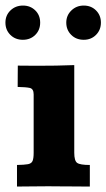

<svg xmlns="http://www.w3.org/2000/svg" viewBox="-35 -684 390 704"><path d="M27.3 0V-79.1Q54.7 -79.6 67.6 -82Q80.6 -84.5 84.5 -94Q88.4 -103.5 88.4 -124V-337.9Q88.4 -358.4 74.2 -361.6Q60.1 -364.7 29.8 -365.2Q29.8 -385.3 30 -404.5Q30.3 -423.8 30.3 -443.4Q50.3 -443.4 69.1 -443.1Q87.9 -442.9 105.5 -442.9Q137.2 -442.9 170.2 -443.4Q203.1 -443.8 237.3 -445.3V-124Q237.3 -94.2 248 -86.7Q258.8 -79.1 294.4 -79.1V0Q277.8 0 257.8 -0.2Q237.8 -0.5 216.8 -0.5Q195.8 -0.5 176.5 -0.7Q157.2 -1 142.6 -1Q106.9 -1 81.1 -0.5Q55.2 0 27.3 0ZM48.8 -538.1Q21 -538.1 2.9 -556.2Q-15.1 -574.2 -15.1 -601.1Q-15.1 -627.9 3.4 -645.8Q22 -663.6 49.3 -663.6Q76.2 -663.6 94.2 -646Q112.3 -628.4 112.3 -601.1Q112.3 -573.7 94.2 -555.9Q76.2 -538.1 48.8 -538.1ZM272 -538.1Q244.1 -538.1 226.1 -556.2Q208 -574.2 208 -601.1Q208 -627.4 226.6 -645.5Q245.1 -663.6 272 -663.6Q299.3 -663.6 317.1 -645.8Q335 -627.9 335 -601.1Q335 -574.2 317.1 -556.2Q299.3 -538.1 272 -538.1Z"/></svg>

Font: Kameron
Style: Bold
Weight: 700
Designer: Vernon Adams
Foundry: Vernon Adams
Version: Version 1.100